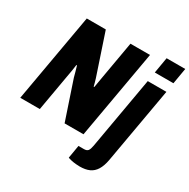

<svg xmlns="http://www.w3.org/2000/svg" viewBox="-200 -908 1276 1294"><g transform="rotate(30 438.0 -261.5)"><path d="M10 0 131 -687H279L377 -394Q381 -383 385.5 -368.5Q390 -354 394 -339.5Q398 -325 401 -312L406 -313Q409 -332 413.5 -357Q418 -382 421 -401L471 -687H623L502 0H355L255 -298Q251 -314 244 -338.5Q237 -363 232 -380H227Q225 -360 220.5 -333.5Q216 -307 212 -286L162 0ZM710 -601 731 -724H876L855 -601ZM588 201Q577 201 558.5 199.5Q540 198 522 194Q504 190 495 186L512 85H555Q577 85 586 73Q595 61 600 32L698 -527H843L739 64Q730 113 711 143.5Q692 174 662 187.5Q632 201 588 201Z"/></g></svg>

Font: Archivo Condensed ExtraBold
Style: Italic
Weight: 800
Width: 3
Italic angle: -10°
Designer: Hector Gatti
Foundry: Omnibus-Type
Version: Version 2.001